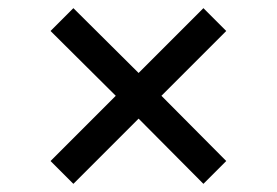

<svg xmlns="http://www.w3.org/2000/svg" viewBox="-20 -533 680 471"><path d="M535 -457 376 -298 535 -138 479 -82 320 -242 160 -82 104 -138 264 -298 104 -457 160 -513 320 -354 479 -513Z"/></svg>

Font: Telex
Style: Regular
Weight: 400
Designer: Andres Torresi
Foundry: Andres Torresi
Version: Version 1.100